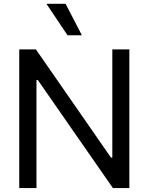

<svg xmlns="http://www.w3.org/2000/svg" viewBox="-20 -959 758 979"><path d="M639.6 0H555.7L172.9 -550.8H166V0H78.1V-707H163.1L545.9 -155.3H552.7V-707H639.6ZM216.8 -939.5H314.5L397.5 -779.3H324.2Z"/></svg>

Font: Pretendard JP Variable
Style: Regular
Weight: 400
Designer: Base glyphs from Inter by Rasmus Andersson; Hangul glyphs from Noto Sans CJK(Source Han Sans) by Jang Soo-young and Kang
Foundry: Kil Hyung-jin
Version: Version 1.307;Glyphs 3.2 (3192)